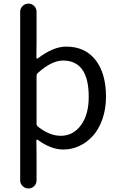

<svg xmlns="http://www.w3.org/2000/svg" viewBox="-20 -813 659 1064"><path d="M91.8 186.5V-748Q91.8 -766.6 105.5 -779.8Q119.1 -793 137.7 -793Q156.2 -793 169.4 -779.8Q182.6 -766.6 182.6 -748V-576.2L181.6 -493.2Q181.6 -490.2 184.6 -488.8Q187.5 -487.3 189.5 -489.3Q274.4 -554.7 346.7 -554.7Q452.1 -554.7 509.8 -480Q567.4 -405.3 567.4 -277.3Q567.4 -210 547.9 -153.8Q528.3 -97.7 495.6 -61Q462.9 -24.4 420.4 -4.4Q377.9 15.6 331.1 15.6Q261.7 15.6 189.5 -38.1Q187.5 -40 184.6 -39.1Q181.6 -38.1 181.6 -35.2L182.6 47.9V186.5Q182.6 205.1 169.4 218.3Q156.2 231.4 137.7 231.4Q119.1 231.4 105.5 218.3Q91.8 205.1 91.8 186.5ZM316.4 -60.5Q384.8 -60.5 428.2 -118.7Q471.7 -176.8 471.7 -276.4Q471.7 -477.5 329.1 -477.5Q266.6 -477.5 190.4 -409.2Q182.6 -402.3 182.6 -392.6V-127Q182.6 -117.2 190.4 -111.3Q253.9 -60.5 316.4 -60.5Z"/></svg>

Font: Gen Jyuu GothicX Regular
Style: Regular
Weight: 400
Designer: [Source Han Sans]
Ryoko NISHIZUKA  (kana & ideographs); Paul D. Hunt (Latin, Greek & Cyrillic); Wenlong ZHANG  (bopomofo
Version: Version 1.002.20150607